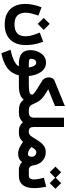

<svg xmlns="http://www.w3.org/2000/svg" viewBox="938 -1678 1007 2924"><g transform="rotate(90 1442.0 -216.5)"><path d="M344.2 -469.7 435.5 -378.4 344.2 -287.6 253.4 -378.4ZM350.6 66.4Q418.9 66.4 459 44.7Q499 22.9 516.1 -14.9Q533.2 -52.7 533.2 -101.6Q533.2 -153.3 516.1 -209Q499 -264.6 476.6 -318.4L615.7 -370.1Q644.5 -294.9 655.8 -232.7Q667 -170.4 667 -104.5Q667 45.4 585.2 130.6Q503.4 215.8 350.6 215.8Q245.6 215.8 176.5 175.3Q107.4 134.8 73.7 64.7Q40 -5.4 40 -94.7Q40 -154.3 53.2 -218Q66.4 -281.7 91.3 -345.2L217.8 -296.9Q199.2 -244.1 186.5 -194.3Q173.8 -144.5 173.8 -102.1Q173.8 -56.2 189.9 -17.8Q206.1 20.5 244.6 43.5Q283.2 66.4 350.6 66.4Z M933.6 -413.1Q981.4 -413.1 1017.8 -391.1Q1054.2 -369.1 1079.3 -331.8Q1104.5 -294.4 1119.1 -247.6Q1133.8 -200.7 1138.2 -151.4H1170.4V0H1128.4Q1098.1 116.2 1013.7 178Q929.2 239.7 791 267.1L738.8 126.5Q797.9 114.7 850.3 96.4Q902.8 78.1 939.9 53.7Q977.1 29.3 989.3 0H949.7Q850.1 0 797.1 -42Q744.1 -84 744.1 -179.7Q744.1 -215.8 755.4 -256.3Q766.6 -296.9 789.8 -332.5Q813 -368.2 848.9 -390.6Q884.8 -413.1 933.6 -413.1ZM949.7 -151.4H1007.8Q1004.9 -171.9 997.3 -198.5Q989.7 -225.1 974.4 -244.6Q959 -264.2 932.6 -264.2Q911.6 -264.2 898.9 -251Q886.2 -237.8 880.9 -219.5Q875.5 -201.2 875.5 -185.5Q875.5 -161.1 897 -156.2Q918.5 -151.4 949.7 -151.4Z M1339.4 -446.8Q1406.2 -408.2 1446.5 -378.7Q1486.8 -349.1 1510.7 -318.4Q1534.7 -287.6 1552.7 -243.7Q1566.9 -209.5 1579.3 -189.2Q1591.8 -168.9 1611.8 -160.2Q1631.8 -151.4 1667.5 -151.4H1681.2V0H1667.5Q1607.9 0 1567.4 -16.6Q1526.9 -33.2 1499.5 -72.8Q1473.1 -44.4 1442.9 -28.6Q1412.6 -12.7 1371.3 -6.3Q1330.1 0 1270 0H1150.9V-151.4H1269.5Q1344.2 -151.4 1383.1 -161.1Q1421.9 -170.9 1421.9 -202.1Q1421.9 -215.3 1397.7 -234.6Q1373.5 -253.9 1337.6 -276.4Q1301.8 -298.8 1264.9 -320.8Q1228 -342.8 1202.6 -360.8Q1181.6 -376.5 1170.4 -402.6Q1159.2 -428.7 1159.2 -456.5Q1159.2 -486.3 1172.4 -510Q1185.5 -533.7 1212.9 -544.4L1594.7 -700.2V-550.3Z M1772.9 -237.3V-687H1914.1V-237.3Q1914.1 -192.9 1927.5 -172.1Q1940.9 -151.4 1983.4 -151.4H1999V0H1984.4Q1933.1 0 1900.9 -15.4Q1868.7 -30.8 1842.8 -60.5Q1816.4 -32.2 1780.5 -16.1Q1744.6 0 1689 0H1661.6V-151.4H1685.1Q1731.9 -151.4 1752.4 -170.9Q1772.9 -190.4 1772.9 -237.3Z M2001 0H1979.5L1980 -151.4H1998.5Q2021 -151.4 2039.3 -169.9Q2057.6 -188.5 2075.7 -218Q2093.8 -247.6 2114 -280.3Q2134.3 -313 2159.4 -342.5Q2184.6 -372.1 2217.8 -390.6Q2251 -409.2 2294.9 -409.2Q2351.1 -409.2 2393.1 -385.7Q2435.1 -362.3 2461.4 -322.8Q2487.8 -283.2 2495.6 -234.4Q2503.9 -185.5 2522 -168.5Q2540 -151.4 2559.6 -151.4H2572.3V0H2559.1Q2527.8 0 2497.3 -14.6Q2466.8 -29.3 2448.7 -47.4Q2423.3 -16.1 2393.6 -2.4Q2363.8 11.2 2323.2 11.2Q2272 11.2 2227.5 -10.7Q2183.1 -32.7 2141.1 -62.5Q2124 -45.9 2106 -31.7Q2087.9 -17.6 2063.2 -8.8Q2038.6 0 2001 0ZM2299.8 -265.6Q2280.3 -265.6 2264.9 -252.7Q2249.5 -239.7 2238.3 -222.2Q2227.1 -204.6 2219.7 -189.5Q2248 -164.1 2272.5 -151.9Q2288.1 -144 2301.3 -140.9Q2314.5 -137.7 2324.2 -137.7Q2348.1 -137.7 2357.9 -156.2Q2367.7 -174.8 2367.7 -196.8Q2367.7 -224.1 2349.6 -244.9Q2331.5 -265.6 2299.8 -265.6Z M2603.5 -643.1 2687 -561 2769.5 -643.1 2856 -557.1 2769.5 -470.2 2687 -553.2 2603.5 -470.2 2518.1 -557.1ZM2651.4 0H2552.7V-151.4H2652.3Q2687 -151.4 2700.2 -173.3Q2713.4 -195.3 2713.4 -229.5Q2713.4 -262.7 2705.1 -302.7Q2696.8 -342.8 2688 -380.9L2824.2 -416Q2834 -368.7 2839.6 -322.3Q2845.2 -275.9 2845.2 -233.4Q2845.2 -167 2827.6 -114.3Q2810.1 -61.5 2767.8 -30.8Q2725.6 0 2651.4 0Z"/></g></svg>

Font: Vazirmatn FD Black
Style: Regular
Weight: 900
Designer: Saber Rastikerdar
Foundry: Saber Rastikerdar
Version: Version 33.003